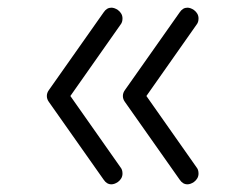

<svg xmlns="http://www.w3.org/2000/svg" viewBox="-20 -529 640 500"><path d="M485 -503Q497 -494 497 -481Q497 -471 492 -465L350 -263Q343 -252 329 -252Q321 -252 312 -258Q300 -267 300 -279Q300 -287 305 -294L448 -497Q456 -509 468 -509Q476 -509 485 -503ZM485 -55Q476 -49 468 -49Q456 -49 448 -61L305 -264Q300 -271 300 -279Q300 -291 312 -300Q321 -306 329 -306Q343 -306 350 -295L492 -93Q497 -87 497 -77Q497 -64 485 -55ZM287 -503Q299 -494 299 -481Q299 -471 294 -465L152 -263Q145 -252 131 -252Q123 -252 114 -258Q102 -267 102 -279Q102 -287 107 -294L250 -497Q258 -509 270 -509Q278 -509 287 -503ZM287 -55Q278 -49 270 -49Q258 -49 250 -61L107 -264Q102 -271 102 -279Q102 -291 114 -300Q123 -306 131 -306Q145 -306 152 -295L294 -93Q299 -87 299 -77Q299 -64 287 -55Z"/></svg>

Font: Agu Display Uzo
Style: Regular
Weight: 400
Designer: Oluwaseun Badejo
Version: Version 1.103